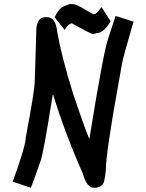

<svg xmlns="http://www.w3.org/2000/svg" viewBox="-20 -925 700 919"><path d="M533.2 -848.6 619.1 -821.3Q564.5 -634.8 564.5 -622.1Q486.3 -196.8 486.3 -108.4Q480 -40 466.8 -40Q466.8 -31.7 439.5 -26.4H429.7Q395 -26.4 377 -92.8Q291 -287.1 234.4 -471.7H232.4Q187.5 -186.5 173.8 -153.3Q131.3 -30.3 127 -26.4L41 -55.7Q103.5 -227.5 103.5 -268.6Q146.5 -493.2 146.5 -540L154.3 -792Q160.6 -842.8 197.3 -842.8H205.1Q247.1 -842.8 253.9 -772.5Q273.4 -658.7 330.1 -475.6Q378.9 -330.1 406.2 -262.7H408.2Q476.6 -684.6 498 -741.2ZM312.5 -905.3H326.2Q347.4 -905.3 389.1 -877.9L427.3 -856.4Q442.7 -856.4 464.3 -889.6H467L509.4 -823.2Q476.2 -766.6 442.4 -766.6Q436.2 -762.7 424.6 -762.7H421.9Q415.4 -762.7 327.5 -811.5L322.1 -813.5Q305.7 -809.6 289.3 -782.2L241.4 -842.8Q263.6 -887.7 287.9 -895.5Z"/></svg>

Font: ww_drahtTSB
Style: Regular
Weight: 400
Designer: Dr. Wolfgang Wiebecke
Version: Version 1.06 May 21, 2010, initial release